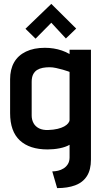

<svg xmlns="http://www.w3.org/2000/svg" viewBox="-20 -757 530 988"><path d="M372 -610 244 -737 111 -609 163 -558 244 -640 319 -559ZM448 64V-501H338V-479Q319 -490 298.5 -497Q278 -504 256 -507.5Q234 -511 211 -511Q154 -511 113.5 -491.5Q73 -472 52.5 -436Q32 -400 32 -349V-175Q32 -81 82 -34.5Q132 12 225 12Q240 12 256 10.5Q272 9 287 6Q302 3 315 -1.5Q328 -6 338 -12V53Q338 73 329.5 87Q321 101 307.5 109.5Q294 118 278.5 121.5Q263 125 249 125L274 211Q328 211 367 196.5Q406 182 427 149.5Q448 117 448 64ZM338 -387V-140Q338 -132 331 -123Q324 -114 310.5 -106.5Q297 -99 276.5 -94Q256 -89 228 -88Q200 -87 181 -96.5Q162 -106 152.5 -123.5Q143 -141 143 -163V-336Q143 -359 150.5 -374Q158 -389 171 -397Q184 -405 200.5 -408Q217 -411 235 -411Q251 -411 269 -407Q287 -403 303 -398.5Q319 -394 328.5 -390.5Q338 -387 338 -387Z"/></svg>

Font: Advent Pro Expanded
Style: Bold
Weight: 700
Width: 7
Designer: VivaRado, Andreas Kalpakidis
Foundry: VivaRado, Andreas Kalpakidis
Version: Version 3.000